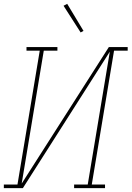

<svg xmlns="http://www.w3.org/2000/svg" viewBox="-38 -980 685 1000"><path d="M-18 0V-19H53L169 -716H100V-735H261V-716H190L75 -24L529 -735H627V-716H556L440 -19H509V0H348V-19H419L534 -711L81 0ZM382 -811 293 -950 312 -960 397 -819Z"/></svg>

Font: Iosevka Etoile Thin Oblique
Style: Regular
Weight: 100
Italic angle: -9°
Designer: Belleve Invis
Foundry: Belleve Invis
Version: Version 15.5.2; ttfautohint (v1.8.4)